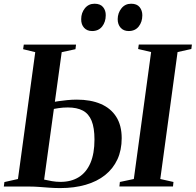

<svg xmlns="http://www.w3.org/2000/svg" viewBox="-30 -976 1024 1005"><path d="M285 8.5Q257.5 8.5 229.8 6.5Q202 4.5 175.8 2.5Q149.5 0.5 126.5 0.5H-10L-7 -23L64 -39L154.5 -703L91 -718.5L94.5 -742.5H368L365 -718.5L293 -703L201 -36Q219.5 -31.5 241.8 -27.8Q264 -24 286.5 -24Q343 -24 382.8 -49Q422.5 -74 443.5 -123.2Q464.5 -172.5 464.5 -245.5Q464.5 -307 449.5 -343.8Q434.5 -380.5 403.8 -397Q373 -413.5 325 -413.5Q299 -413.5 276.2 -410Q253.5 -406.5 235.5 -403L236.5 -439Q250.5 -442.5 273.2 -446Q296 -449.5 322 -452Q348 -454.5 372 -454.5Q444.5 -454.5 497.2 -432Q550 -409.5 578.5 -364.5Q607 -319.5 607 -253Q607 -190 584.5 -141.5Q562 -93 520 -59.5Q478 -26 418.5 -8.8Q359 8.5 285 8.5ZM595 0 597.5 -23.5 670.5 -39 761 -703.5 693 -719.5 696.5 -743H974.5L971.5 -719.5L899.5 -703.5L809 -39L878 -23.5L875.5 0ZM452 -813.5Q425.5 -813.5 410 -830.8Q394.5 -848 395 -876Q395 -908.5 414.2 -932.5Q433.5 -956.5 465 -956.5Q495 -956.5 509.5 -938.8Q524 -921 523.5 -896Q523.5 -861.5 504.8 -837.5Q486 -813.5 452 -813.5ZM643.5 -813.5Q617 -813.5 601.5 -830.8Q586 -848 586 -876Q586.5 -908.5 605.8 -932.5Q625 -956.5 656.5 -956.5Q686.5 -956.5 700.8 -938.8Q715 -921 715 -896Q715 -861.5 696.2 -837.5Q677.5 -813.5 643.5 -813.5Z"/></svg>

Font: Merriweather 120pt SemiBold
Style: Italic
Weight: 600
Italic angle: -7.8°
Version: Version 2.101